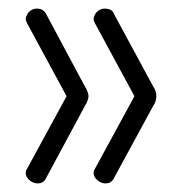

<svg xmlns="http://www.w3.org/2000/svg" viewBox="-20 -501 421 447"><path d="M198 -457Q198 -462 201.5 -468Q205 -474 211 -477.5Q217 -481 224 -481Q231 -481 236.5 -478.5Q242 -476 244 -471L337 -299L340 -294Q342 -290 343 -285.5Q344 -281 344 -277Q344 -273 343 -268.5Q342 -264 340 -260Q339 -258 338.5 -257.5Q338 -257 337 -255L244 -84Q241 -79 236.5 -76.5Q232 -74 226 -74Q219 -74 212.5 -77.5Q206 -81 202 -86.5Q198 -92 198 -98Q198 -104 201 -108L293 -277L201 -447Q198 -452 198 -457ZM40 -457Q40 -462 43.5 -468Q47 -474 53 -477.5Q59 -481 66 -481Q79 -481 86 -471L178 -299L181 -294Q183 -290 184.5 -285.5Q186 -281 186 -277Q186 -273 184.5 -268.5Q183 -264 181 -260Q180 -258 179.5 -257.5Q179 -257 178 -255L86 -84Q80 -74 68 -74Q61 -74 54.5 -77.5Q48 -81 44 -86.5Q40 -92 40 -98Q40 -104 43 -108L135 -277L43 -447Q40 -452 40 -457Z"/></svg>

Font: Dosis
Style: Regular
Weight: 400
Designer: Edgar Tolentino, Pablo Impallari, Igino Marini
Foundry: Edgar Tolentino, Pablo Impallari, Igino Marini
Version: Version 1.007;Glyphs 3.1.1 (3134)